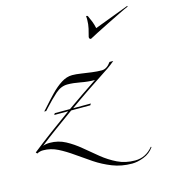

<svg xmlns="http://www.w3.org/2000/svg" viewBox="-204 -660 844 941"><g transform="rotate(-15 218.0 -189.5)"><path d="M231 -148 226 -140H129Q82 -106 36 -72.5Q-10 -39 -49 -8Q-42 -11 -32.5 -12.5Q-23 -14 -14 -14Q29 -14 65.5 5.5Q102 25 136 53.5Q170 82 205 110.5Q240 139 280 158.5Q320 178 369 178Q423 178 460 133L463 135Q443 164 410.5 176.5Q378 189 351 189Q297 189 251.5 171Q206 153 167 127Q128 101 91.5 75Q55 49 19.5 31Q-16 13 -55 13Q-72 13 -86 21L-92 14Q-48 -21 5 -60.5Q58 -100 114 -140H43L48 -148H125Q205 -204 280 -254Q246 -254 209.5 -261Q173 -268 144 -268Q111 -268 82.5 -242.5Q54 -217 22 -182L10 -169H0L12 -182Q41 -215 68 -243Q95 -271 122.5 -288.5Q150 -306 178 -306Q197 -306 223 -302Q249 -298 276 -294.5Q303 -291 325 -291Q351 -291 372 -321H391Q372 -305 355.5 -293.5Q339 -282 326 -274Q286 -248 238 -215.5Q190 -183 141 -148ZM527 -564 528 -560Q513 -554 481.5 -538.5Q450 -523 414.5 -505.5Q379 -488 351 -473.5Q323 -459 314 -454Q305 -454 305 -465Q310 -482 315 -504.5Q320 -527 320 -548Q320 -553 320 -557.5Q320 -562 319 -566Q319 -568 323 -568Q325 -568 328 -565Q336 -548 342 -532.5Q348 -517 352 -498Z"/></g></svg>

Font: Ballet 16pt
Style: Regular
Weight: 400
Designer: Maximiliano R. Sproviero
Foundry: Omnibus-Type
Version: Version 1.100; ttfautohint (v1.8.3)